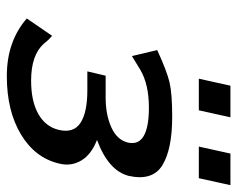

<svg xmlns="http://www.w3.org/2000/svg" viewBox="-88 -614 712 577"><g transform="rotate(90 268.5 -326.0)"><path d="M217 -567 238 -662H333L312 -567ZM421 -567 442 -662H537L516 -567ZM36 -50 88 -126Q91 -124 101 -114L112 -101Q146 -63 223 -63Q285 -63 323.5 -85Q362 -107 371 -147Q381 -191 349.5 -211.5Q318 -232 252 -232H195L208 -287H261H262H274Q325 -287 363 -304Q401 -321 409 -354Q416 -386 389 -401.5Q362 -417 304 -417Q234 -417 190 -391L149 -366L131 -442Q194 -471 228 -479Q262 -487 331 -487Q429 -487 477 -457.5Q525 -428 509 -356Q493 -295 401 -261Q445 -244 463 -213.5Q481 -183 472 -147Q455 -75 384.5 -32.5Q314 10 209 10Q105 10 36 -50Z"/></g></svg>

Font: Coval
Style: Medium Italic
Weight: 500
Foundry: Context Ltd
Version: Version 001.000